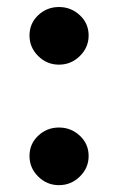

<svg xmlns="http://www.w3.org/2000/svg" viewBox="-20 -525 337 550"><path d="M64.5 -423.3Q64.5 -458 89.4 -481.4Q114.3 -504.9 148.9 -504.9Q183.6 -504.9 208.7 -481.4Q233.9 -458 233.9 -423.3Q233.9 -389.2 208.7 -364.5Q183.6 -339.8 148.9 -339.8Q114.3 -339.8 89.4 -364.5Q64.5 -389.2 64.5 -423.3ZM64.5 -78.1Q64.5 -112.8 89.4 -136.2Q114.3 -159.7 148.9 -159.7Q183.6 -159.7 208.7 -136.2Q233.9 -112.8 233.9 -78.1Q233.9 -43.9 208.7 -19.3Q183.6 5.4 148.9 5.4Q114.3 5.4 89.4 -19.3Q64.5 -43.9 64.5 -78.1Z"/></svg>

Font: Estedad-FD ExtraBold
Style: Regular
Weight: 800
Designer: Amin Abedi
Version: Version 7.3